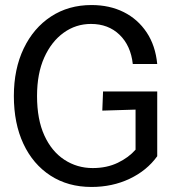

<svg xmlns="http://www.w3.org/2000/svg" viewBox="-20 -730 690 762"><path d="M343 12Q250 12 180.5 -33Q111 -78 73 -159Q35 -240 35 -349Q35 -456 74 -537.5Q113 -619 182.5 -664.5Q252 -710 343 -710Q415 -710 471 -682Q527 -654 562 -601.5Q597 -549 604 -476H507Q499 -549 454.5 -592Q410 -635 341 -635Q281 -635 232.5 -600Q184 -565 155.5 -501.5Q127 -438 127 -349Q127 -256 156 -192.5Q185 -129 235.5 -96Q286 -63 348 -63Q404 -63 447.5 -84Q491 -105 518 -136V-295L386 -291L389 -367H604V-110Q563 -53 494.5 -20.5Q426 12 343 12Z"/></svg>

Font: Azeret Mono Light
Style: Regular
Weight: 300
Designer: Martin Vácha
Foundry: Displaay
Version: Version 1.002